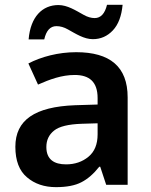

<svg xmlns="http://www.w3.org/2000/svg" viewBox="-20 -769 628 799"><path d="M164.1 -605C172.4 -641.6 189 -660.2 214.8 -660.2C230.5 -660.2 246.6 -655.8 262.7 -646.5C295.4 -628.4 329.6 -606 366.2 -606C398.9 -606 426.8 -618.2 449.7 -642.6C472.7 -667 485.8 -702.6 490.2 -749H425.3C416.5 -712.4 399.4 -693.8 374 -693.8C359.4 -693.8 343.8 -698.2 327.6 -707.5C294.9 -725.6 260.3 -748 223.1 -748C156.2 -748 106.9 -699.2 99.1 -605ZM296.9 -551.8C222.7 -551.8 151.4 -532.7 98.1 -504.9L138.2 -417C187 -438.5 236.3 -457 291 -457C351.1 -457 386.2 -429.2 386.2 -360.8V-334L292 -331.1C125.5 -324.7 43.9 -270 43.9 -158.2C43.9 -100.6 60.1 -58.1 92.3 -31.2C124 -3.9 164.6 9.8 212.9 9.8C257.3 9.8 293 2.9 318.8 -10.7C344.7 -23.9 369.6 -45.4 393.1 -75.2H397L421.9 0H511.2V-363.8C511.2 -492.2 437 -551.8 296.9 -551.8ZM386.2 -255.9V-210C386.2 -168.5 373.5 -137.7 348.1 -116.7C322.8 -95.7 291.5 -85 254.9 -85C205.6 -85 172.9 -105 172.9 -157.2C172.9 -186 183.6 -208.5 205.1 -225.6C226.1 -242.7 264.6 -252 319.8 -253.9Z"/></svg>

Font: Noto Reveo Sans
Style: Regular
Weight: 600
Designer: Monotype Design Team
Foundry: Monotype Imaging Inc.
Version: Version 2.007